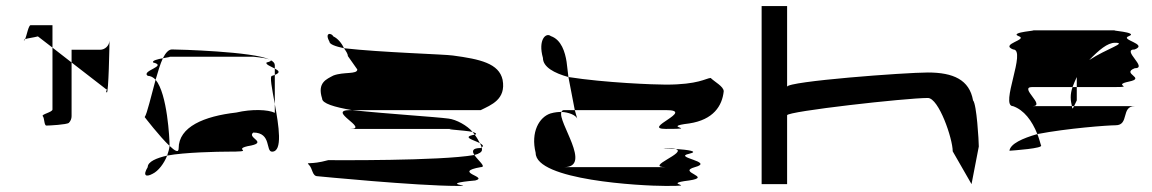

<svg xmlns="http://www.w3.org/2000/svg" viewBox="-20 -795 3797 633"><path d="M59 -662C60 -661 62 -663 63 -666C60 -665 58 -663 59 -662ZM63 -666C68 -678 74 -712 81 -712H153V-638L105 -675C90 -671 71 -669 63 -666ZM121 -412C127 -406 125 -381 133 -381C142 -381 200 -384 207 -390C213 -396 216 -404 216 -412V-589L153 -638V-434C153 -425 115 -418 121 -412ZM216 -589V-631H310C326 -631 340 -644 341 -661C341 -647 338 -484 332 -490C325 -497 339 -500 331 -500ZM341 -662C341 -662 341 -661 341 -661C341 -661 341 -662 341 -662Z M457 -409C457 -409 506 -345 539 -314V-318C539 -335 532 -486 493 -532C478 -478 465 -420 457 -409ZM467 -244C450 -216 461 -210 483 -222C502 -231 521 -256 531 -282C496 -274 467 -262 467 -244ZM467 -545C444 -562 534 -577 485 -589C480 -595 500 -600 517 -603C508 -584 501 -559 493 -532C486 -540 476 -545 467 -545ZM517 -603C536 -607 552 -608 529 -608H815C812 -608 854 -605 868 -599C815 -625 567 -632 547 -632C536 -632 526 -621 517 -603ZM531 -282C535 -293 538 -304 539 -314C557 -297 569 -290 569 -306C569 -377 653 -412 759 -424C810 -436 864 -434 886 -423V-452C899 -381 913 -295 877 -295C855 -295 876 -358 815 -358C792 -340 870 -325 796 -313C745 -301 830 -295 727 -295C703 -295 587 -293 531 -282ZM859 -589C854 -583 873 -576 886 -569V-580C886 -587 881 -592 872 -597C875 -595 872 -592 859 -589ZM868 -599C870 -598 871 -598 872 -597C871 -598 869 -598 868 -599ZM877 -545C868 -545 877 -502 886 -452V-548ZM886 -548V-569C899 -562 906 -556 886 -548Z M999 -251C1011 -239 1009 -214 1027 -214C1027 -214 1353 -182 1489 -182C1554 -182 1413 -188 1547 -200C1593 -212 1469 -227 1565 -244C1585 -244 1556 -266 1544 -284C1430 -264 1077 -267 1062 -267C1001 -250 987 -263 999 -251ZM1042 -470C1042 -454 1082 -442 1140 -432H1565C1599 -449 1649 -467 1637 -532C1625 -586 1563 -600 1473 -612C1448 -616 1236 -622 1114 -636C1121 -626 1127 -617 1127 -610L1158 -566C1158 -549 1113 -559 1079 -546C1057 -534 1025 -523 1042 -470ZM1066 -658C1049 -689 1073 -687 1079 -675C1094 -668 1107 -652 1114 -636C1086 -642 1066 -649 1066 -658ZM1135 -370C1199 -370 1054 -432 1135 -432H1140C1264 -419 1413 -410 1459 -404C1484 -401 1521 -381 1538 -360C1512 -366 1416 -370 1489 -370ZM1538 -360C1540 -357 1543 -354 1545 -351H1547C1553 -354 1548 -357 1538 -360ZM1544 -284C1536 -296 1536 -307 1565 -307C1566 -308 1567 -308 1568 -309C1569 -306 1569 -303 1569 -301C1569 -294 1560 -288 1544 -284ZM1545 -351C1552 -342 1558 -331 1562 -323C1544 -333 1499 -343 1545 -351ZM1562 -323C1565 -318 1567 -313 1568 -309C1576 -314 1571 -318 1562 -323Z M1746 -291C1746 -201 2092 -182 2175 -182C2294 -182 2152 -188 2252 -200C2332 -212 2210 -227 2271 -244C2338 -262 2196 -276 2252 -288C2286 -296 2249 -301 2207 -304C2249 -292 2102 -244 2175 -244H1840C1934 -244 1817 -394 1831 -426C1821 -426 1809 -425 1795 -421C1758 -409 1729 -360 1746 -291ZM1770 -604C1753 -664 1780 -689 1796 -676C1831 -664 1843 -623 1848 -591L1854 -541C1807 -554 1770 -574 1770 -604ZM1831 -426C1833 -430 1835 -432 1840 -432H1875L1883 -404C1878 -416 1854 -425 1831 -426ZM1854 -541 1875 -432H2175C2276 -432 2092 -370 2175 -370C2294 -370 2152 -376 2252 -388C2332 -400 2361 -446 2366 -494C2366 -510 2336 -525 2323 -538C2307 -537 2283 -516 2175 -516C2137 -516 1975 -522 1854 -541ZM2207 -304C2176 -306 2156 -307 2175 -307C2191 -307 2202 -306 2207 -304Z M2491 -188H2575V-415C2575 -428 2967 -472 3039 -472C3075 -472 3121 -338 3121 -296L3183 -188L3207 -312C3207 -330 3200 -452 3188 -464C3176 -532 3123 -556 3039 -556C2965 -556 2575 -527 2575 -509V-775H2491Z M3308 -298C3322 -299 3422 -306 3412 -316C3408 -329 3405 -341 3400 -353C3351 -339 3311 -321 3308 -298ZM3320 -445C3275 -445 3366 -632 3320 -632C3275 -650 3372 -664 3338 -676C3305 -689 3411 -695 3383 -695H3658C3630 -695 3736 -689 3702 -676C3669 -664 3767 -650 3721 -632C3675 -632 3767 -570 3721 -570C3675 -552 3760 -538 3702 -526C3645 -514 3721 -508 3658 -508H3530V-541C3525 -530 3520 -519 3516 -508H3383C3337 -508 3431 -445 3383 -445H3514C3515 -433 3517 -437 3521 -445H3721C3675 -445 3704 -382 3658 -382C3632 -382 3499 -372 3400 -353C3382 -398 3356 -432 3320 -445ZM3510 -474C3510 -460 3513 -451 3514 -445H3521C3525 -453 3530 -464 3530 -464V-508H3516C3512 -496 3510 -485 3510 -474ZM3571 -597C3629 -635 3698 -654 3656 -654C3631 -654 3603 -630 3571 -597Z"/></svg>

Font: bitstorm
Style: ultext
Weight: 400
Version: Version 0.2